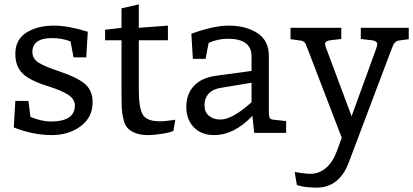

<svg xmlns="http://www.w3.org/2000/svg" viewBox="-20 -607 1887 877"><path d="M227 -490Q291 -490 381 -462L374 -345H316L302 -418Q262 -433 219 -433Q128 -433 128 -370Q128 -339 156 -321Q184 -303 251 -281Q332 -254 367.5 -224Q403 -194 403 -140Q403 -71 348.5 -30.5Q294 10 217 10Q130 10 43 -25L50 -146H110L119 -73Q171 -52 211 -52Q322 -52 322 -125Q322 -154 291.5 -174Q261 -194 200 -213Q116 -239 83 -271.5Q50 -304 50 -361Q50 -426 100.5 -458Q151 -490 227 -490Z M460 -423V-471L535 -480V-569L614 -587V-480L747 -490V-423H614V-196Q614 -116 631.5 -84.5Q649 -53 710 -53Q736 -53 781 -60L772 -9Q758 -2 721 4Q684 10 656 10Q621 10 598 0.5Q575 -9 562.5 -22.5Q550 -36 543.5 -64Q537 -92 536 -115Q535 -138 535 -181V-423Z M1208 -352V-98Q1208 -76 1212 -68.5Q1216 -61 1231 -60L1287 -54V0H1141L1133 -78Q1050 10 957 10Q900 10 865.5 -25.5Q831 -61 831 -118Q831 -178 866 -215Q901 -252 967 -261L1129 -283V-350Q1129 -430 1021 -430Q975 -430 933 -411L919 -338H861L854 -453Q957 -490 1024 -490Q1103 -490 1155.5 -456Q1208 -422 1208 -352ZM1129 -229 990 -206Q954 -201 934 -180Q914 -159 914 -126Q914 -95 934.5 -78Q955 -61 987 -61Q1041 -61 1129 -140Z M1769 -384 1575 130Q1532 250 1426 250Q1370 250 1336 238L1326 179Q1377 187 1398 187Q1437 187 1468.5 160.5Q1500 134 1518 85L1541 22L1385 -384Q1384 -386 1382 -391Q1380 -396 1379.5 -398Q1379 -400 1377.5 -403.5Q1376 -407 1375 -408.5Q1374 -410 1372 -412.5Q1370 -415 1368 -416Q1366 -417 1363.5 -418.5Q1361 -420 1358 -421Q1355 -422 1351 -422L1307 -428V-480H1539V-429L1488 -423Q1465 -420 1465 -406Q1465 -399 1471 -384L1586 -76L1698 -384Q1703 -399 1703 -405Q1703 -420 1679 -423L1628 -429V-480H1847V-428L1803 -422Q1793 -421 1786 -414.5Q1779 -408 1776.5 -402Q1774 -396 1769 -384Z"/></svg>

Font: Enriqueta
Style: Regular
Weight: 400
Designer: Viviana Monsalve, Gustavo Ibarra
Foundry: Viviana Monsalve, Gustavo Ibarra
Version: Version 1.002